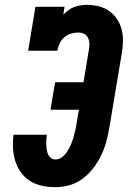

<svg xmlns="http://www.w3.org/2000/svg" viewBox="-20 -763 540 791"><path d="M209 8Q181 8 154 2.5Q127 -3 104.5 -17Q82 -31 66.5 -52.5Q51 -74 43 -99.5Q35 -125 33.5 -153Q32 -181 36 -208H173Q172 -198 171 -187.5Q170 -177 170.5 -166.5Q171 -156 172.5 -146Q174 -136 178 -127Q182 -118 190 -112Q198 -106 209 -106Q224 -106 237 -116.5Q250 -127 258.5 -141Q267 -155 273 -169.5Q279 -184 283 -198.5Q287 -213 290.5 -228Q294 -243 296 -258L305 -311H188L207 -424H324L347 -563Q349 -575 348 -587.5Q347 -600 341 -610Q335 -620 324.5 -624.5Q314 -629 301 -629Q286 -629 271 -624Q256 -619 244 -608.5Q232 -598 225.5 -583.5Q219 -569 216 -554H96L126 -735H246L241 -703Q251 -713 262.5 -721.5Q274 -730 286.5 -734.5Q299 -739 312.5 -741Q326 -743 339 -743Q364 -743 387.5 -737Q411 -731 430 -717.5Q449 -704 462 -684.5Q475 -665 481 -642Q487 -619 486.5 -594Q486 -569 482 -545L431 -240Q426 -210 418.5 -181.5Q411 -153 398 -125.5Q385 -98 366 -72.5Q347 -47 322 -28Q297 -9 267.5 -0.5Q238 8 209 8Z"/></svg>

Font: Iosevka Slab Heavy Oblique
Style: Regular
Weight: 900
Italic angle: -9°
Monospace: yes
Designer: Belleve Invis
Foundry: Belleve Invis
Version: Version 11.1.1; ttfautohint (v1.8.3)